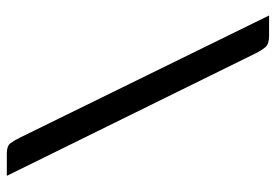

<svg xmlns="http://www.w3.org/2000/svg" viewBox="-143 -666 809 563"><g transform="rotate(90 261.5 -384.5)"><path d="M495.6 0H429.7Q407.7 0 399.7 -11Q391.6 -22 382.8 -40L25.4 -769H85.4Q108.9 -769 118.2 -758.3Q127.4 -747.6 136.7 -729Z"/></g></svg>

Font: Artifika
Style: Regular
Weight: 400
Designer: Yulya Zhdanova, Ivan Petrov | Cyreal.org
Foundry: Cyreal.org
Version: Version 1.102; ttfautohint (v1.8.4.7-5d5b)